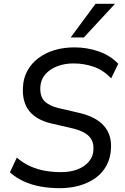

<svg xmlns="http://www.w3.org/2000/svg" viewBox="-20 -976 653 1005"><path d="M292 9Q241 9 193 0.5Q145 -8 104 -27Q63 -46 32 -74L68 -151Q102 -122 139 -105.5Q176 -89 216 -82Q256 -75 300 -75Q350 -75 387.5 -90Q425 -105 446.5 -131.5Q468 -158 469 -192Q471 -222 459.5 -244Q448 -266 422 -281Q396 -296 351 -306L248 -330Q171 -348 133.5 -394.5Q96 -441 100 -518Q102 -567 123.5 -606Q145 -645 182 -672.5Q219 -700 266.5 -714Q314 -728 369 -728Q436 -728 496.5 -707Q557 -686 599 -642L562 -566Q521 -609 470.5 -626.5Q420 -644 365 -644Q317 -644 278 -628.5Q239 -613 216 -585.5Q193 -558 191 -520Q189 -472 212 -447.5Q235 -423 287 -410L391 -386Q482 -365 523.5 -318Q565 -271 561 -200Q559 -149 537.5 -109.5Q516 -70 479.5 -44Q443 -18 395.5 -4.5Q348 9 292 9ZM350 -780 480 -956H582L419 -780Z"/></svg>

Font: Nunitoga
Style: Medium Italic
Weight: 500
Italic angle: -9°
Designer: Vernon Adams
Foundry: Vernon Adams
Version: Version 1.0